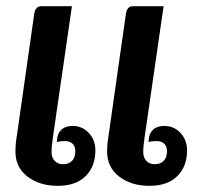

<svg xmlns="http://www.w3.org/2000/svg" viewBox="-20 -596 683 622"><path d="M30 -105Q30 -131 35 -159L91 -552Q95 -576 114 -576H213L152 -155Q147 -123 147 -103Q147 -86 157 -75Q167 -64 184 -64Q203 -64 213.5 -75Q224 -86 224 -106Q224 -122 215 -130.5Q206 -139 190 -139Q175 -139 164 -136L165 -144Q166 -164 179 -176Q192 -188 215 -188Q247 -188 268 -165Q289 -142 289 -109Q289 -57 257.5 -25.5Q226 6 167 6Q108 6 69 -24Q30 -54 30 -105ZM327 -105Q327 -131 332 -159L388 -552Q392 -576 411 -576H510L449 -155Q444 -123 444 -103Q444 -86 454 -75Q464 -64 481 -64Q500 -64 510.5 -75Q521 -86 521 -106Q521 -122 512 -130.5Q503 -139 487 -139Q472 -139 461 -136L462 -144Q463 -164 476 -176Q489 -188 512 -188Q544 -188 565 -165Q586 -142 586 -109Q586 -57 554.5 -25.5Q523 6 464 6Q405 6 366 -24Q327 -54 327 -105Z"/></svg>

Font: Krub SemiBold
Style: Italic
Weight: 600
Italic angle: -8°
Designer: Ekaluck Peanpanawate
Foundry: Cadson Demak Co.,Ltd.
Version: Version 1.000; ttfautohint (v1.6)